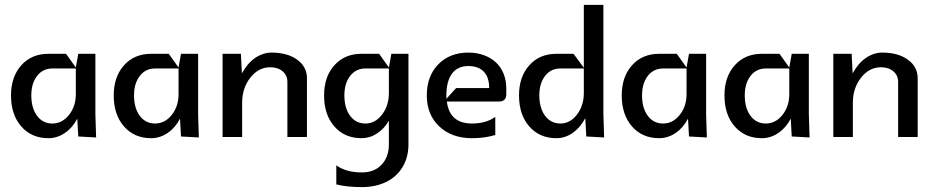

<svg xmlns="http://www.w3.org/2000/svg" viewBox="-20 -560 3817 785"><path d="M25 -170Q25 -246 67 -293Q109 -340 178 -340H250L290 -284L300 -340H370V-92L373 2L300 -2L296 -75Q277 -38 245.5 -16.5Q214 5 178 5Q109 5 67 -43Q25 -91 25 -170ZM108 -170Q108 -118 131.5 -86.5Q155 -55 194 -55Q234 -55 262 -90Q290 -125 290 -175V-280H194Q155 -280 131.5 -249.5Q108 -219 108 -170Z M445 -170Q445 -246 487 -293Q529 -340 598 -340H670L710 -284L720 -340H790V-92L793 2L720 -2L716 -75Q697 -38 665.5 -16.5Q634 5 598 5Q529 5 487 -43Q445 -91 445 -170ZM528 -170Q528 -118 551.5 -86.5Q575 -55 614 -55Q654 -55 682 -90Q710 -125 710 -175V-280H614Q575 -280 551.5 -249.5Q528 -219 528 -170Z M890 0V-340H965L969 -260Q980 -280 993 -295.5Q1006 -311 1021.5 -322Q1037 -333 1054.5 -339Q1072 -345 1090 -345Q1155 -345 1195 -316Q1235 -287 1235 -240V0H1155V-225Q1155 -252 1135.5 -268.5Q1116 -285 1085 -285Q1037 -285 1003.5 -242.5Q970 -200 970 -140V0Z M1305 -170Q1305 -246 1347 -293Q1389 -340 1458 -340H1530L1570 -284L1580 -340H1650V30Q1650 82 1626.5 122Q1603 162 1559.5 183.5Q1516 205 1460 205Q1399 205 1355 194V116Q1395 145 1460 145Q1510 145 1540 113.5Q1570 82 1570 30V-66Q1550 -33 1521 -14Q1492 5 1458 5Q1389 5 1347 -43Q1305 -91 1305 -170ZM1388 -170Q1388 -118 1411.5 -86.5Q1435 -55 1474 -55Q1514 -55 1542 -91.5Q1570 -128 1570 -180V-280H1474Q1435 -280 1411.5 -249.5Q1388 -219 1388 -170Z M1805 -156 1845 -200H1980Q1980 -244 1958 -267Q1936 -290 1895 -290Q1851 -290 1828 -259Q1805 -228 1805 -170Q1805 -163 1805 -156ZM1807 -145Q1818 -55 1910 -55Q1967 -55 2005 -82V-8Q1961 5 1910 5Q1827 5 1776 -43Q1725 -91 1725 -170Q1725 -249 1772 -297Q1819 -345 1895 -345Q1929 -345 1958 -334.5Q1987 -324 2007.5 -305Q2028 -286 2039 -258.5Q2050 -231 2050 -198V-175Q2050 -145 2020 -145Z M2102 -170Q2102 -246 2144 -293Q2186 -340 2255 -340H2325L2367 -283V-540H2447V-92L2450 2L2377 -2L2373 -77Q2353 -39 2322 -17Q2291 5 2255 5Q2186 5 2144 -43Q2102 -91 2102 -170ZM2185 -170Q2185 -136 2195.5 -110Q2206 -84 2225.5 -69.5Q2245 -55 2271 -55Q2311 -55 2339 -91.5Q2367 -128 2367 -180V-280H2271Q2232 -280 2208.5 -249.5Q2185 -219 2185 -170Z M2522 -170Q2522 -246 2564 -293Q2606 -340 2675 -340H2747L2787 -284L2797 -340H2867V-92L2870 2L2797 -2L2793 -75Q2774 -38 2742.5 -16.5Q2711 5 2675 5Q2606 5 2564 -43Q2522 -91 2522 -170ZM2605 -170Q2605 -118 2628.5 -86.5Q2652 -55 2691 -55Q2731 -55 2759 -90Q2787 -125 2787 -175V-280H2691Q2652 -280 2628.5 -249.5Q2605 -219 2605 -170Z M2942 -170Q2942 -246 2984 -293Q3026 -340 3095 -340H3167L3207 -284L3217 -340H3287V-92L3290 2L3217 -2L3213 -75Q3194 -38 3162.5 -16.5Q3131 5 3095 5Q3026 5 2984 -43Q2942 -91 2942 -170ZM3025 -170Q3025 -118 3048.5 -86.5Q3072 -55 3111 -55Q3151 -55 3179 -90Q3207 -125 3207 -175V-280H3111Q3072 -280 3048.5 -249.5Q3025 -219 3025 -170Z M3387 0V-340H3462L3466 -260Q3477 -280 3490 -295.5Q3503 -311 3518.5 -322Q3534 -333 3551.5 -339Q3569 -345 3587 -345Q3652 -345 3692 -316Q3732 -287 3732 -240V0H3652V-225Q3652 -252 3632.5 -268.5Q3613 -285 3582 -285Q3534 -285 3500.5 -242.5Q3467 -200 3467 -140V0Z"/></svg>

Font: Glametrix
Style: Bold
Weight: 700
Designer: gluk
Foundry: gluk
Version: Version 0.40